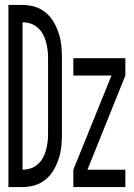

<svg xmlns="http://www.w3.org/2000/svg" viewBox="-20 -755 540 775"><path d="M14 0V-735H71Q96 -735 120 -728Q144 -721 164 -704.5Q184 -688 196.5 -666.5Q209 -645 217 -620.5Q225 -596 227.5 -571Q230 -546 230 -521V-215Q230 -189 227.5 -164Q225 -139 217 -114.5Q209 -90 196.5 -68.5Q184 -47 164 -30.5Q144 -14 120 -7Q96 0 71 0ZM71 -70Q87 -70 103 -75Q119 -80 132 -91.5Q145 -103 153 -117.5Q161 -132 165.5 -148.5Q170 -165 172 -181.5Q174 -198 174 -215V-521Q174 -537 172 -553.5Q170 -570 165.5 -586.5Q161 -603 153 -617.5Q145 -632 132 -643.5Q119 -655 103 -660Q87 -665 71 -665ZM276 0V-70L430 -450H276V-520H486V-450L333 -70H486V0Z"/></svg>

Font: Iosevka
Style: Regular
Weight: 400
Monospace: yes
Designer: Belleve Invis
Foundry: Belleve Invis
Version: Version 33.2.3; ttfautohint (v1.8.4)